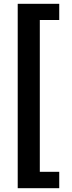

<svg xmlns="http://www.w3.org/2000/svg" viewBox="-20 -770 379 1008"><path d="M73 -750H291V-665H189V132H291V218H73Z"/></svg>

Font: Teachers SemiBold
Style: Regular
Weight: 600
Designer: Alfredo Marco Pradil & Chank Diesel
Version: Version 0.009